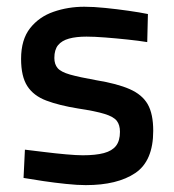

<svg xmlns="http://www.w3.org/2000/svg" viewBox="-20 -530 508 561"><path d="M230.8 10.9Q206 10.9 172.9 7.4Q139.7 4 106.7 -0.9Q73.7 -5.9 48.8 -10.1L52.8 -92.7Q78.4 -89.7 110.5 -85.7Q142.7 -81.7 173.3 -79Q203.9 -76.3 221.9 -76.3Q259.5 -76.3 283.5 -82.7Q307.5 -89.1 319 -103.9Q330.5 -118.7 330.5 -144.8Q330.5 -165.1 321.2 -177Q311.9 -189 285.6 -197.1Q259.3 -205.3 208.1 -213Q152.6 -222 115.4 -236.1Q78.2 -250.1 59.9 -278.3Q41.6 -306.4 41.6 -358.1Q41.6 -414.2 67.9 -447.6Q94.2 -481 136.5 -495.6Q178.9 -510.3 226.4 -510.3Q253.8 -510.3 287.6 -506.8Q321.5 -503.4 355 -498.6Q388.4 -493.9 412.2 -489L410.2 -407Q385.7 -411 352.5 -414.5Q319.4 -418 287.3 -420.5Q255.2 -423 232.7 -423Q202.5 -423 181.6 -417.2Q160.6 -411.4 149.7 -398.1Q138.8 -384.7 138.8 -360.7Q138.8 -342.2 148.4 -331Q158.1 -319.7 184.7 -312.1Q211.3 -304.6 261.4 -295.6Q322.4 -285.6 358.9 -269.6Q395.5 -253.5 411.6 -225.4Q427.7 -197.3 427.7 -147.8Q427.7 -59.8 375.3 -24.4Q322.9 10.9 230.8 10.9Z"/></svg>

Font: Titillium Web SemiBold
Style: Regular
Weight: 600
Designer: Mohamed Gaber, Accademia di Belle Arti di Urbino
Foundry: Kief Type Foundry, Accademia di Belle Arti di Urbino
Version: Version 3.000; ttfautohint (v1.8.4)